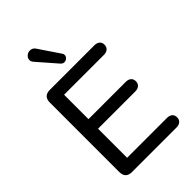

<svg xmlns="http://www.w3.org/2000/svg" viewBox="-267 -1010 1107 1107"><g transform="rotate(-45 287.0 -456.0)"><path d="M72 -52V-618Q72 -670 124 -670H487Q507 -670 519 -660Q531 -650 531 -632Q531 -613 519 -602.5Q507 -592 487 -592H162V-393H466Q486 -393 498 -383Q510 -373 510 -354Q510 -336 498 -325.5Q486 -315 466 -315H162V-78H487Q507 -78 519 -68Q531 -58 531 -39Q531 -21 519 -10.5Q507 0 487 0H124Q72 0 72 -52ZM162 -875Q162 -890 174.5 -901Q187 -912 203 -912Q224 -912 236 -894L321 -768Q327 -761 327 -752Q327 -740 317.5 -731.5Q308 -723 296 -723Q283 -723 273 -735L171 -852Q162 -862 162 -875Z"/></g></svg>

Font: SN Pro
Style: Regular
Weight: 400
Designer: Tobias Whetton
Foundry: Supernotes
Version: Version 1.003